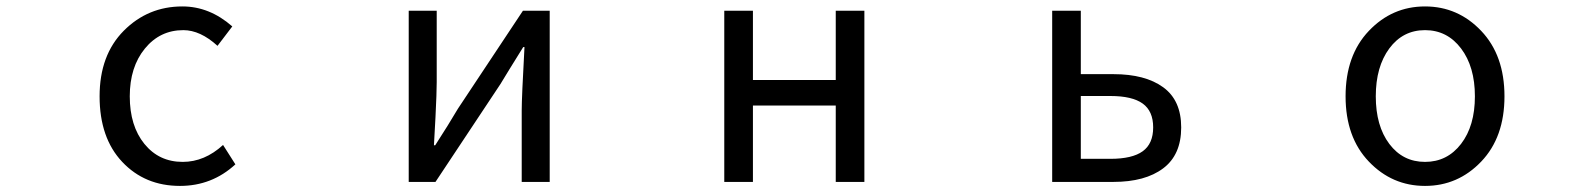

<svg xmlns="http://www.w3.org/2000/svg" viewBox="-20 -577 5040 609"><path d="M550.8 12.7Q439.5 12.7 367.7 -63.5Q295.9 -139.6 295.9 -271.5Q295.9 -402.3 372.6 -479.5Q449.2 -556.6 558.6 -556.6Q644.5 -556.6 716.8 -493.2L669.9 -431.6Q615.2 -481.4 561.5 -481.4Q487.3 -481.4 439.5 -422.9Q391.6 -364.3 391.6 -271.5Q391.6 -177.7 438 -120.6Q484.4 -63.5 559.6 -63.5Q628.9 -63.5 687.5 -117.2L726.6 -55.7Q652.3 12.7 550.8 12.7Z M1276.4 0V-543H1365.2V-316.4Q1365.2 -283.2 1361.3 -205.6Q1357.4 -127.9 1356.4 -116.2H1360.4Q1403.3 -182.6 1432.6 -232.4L1638.7 -543H1723.6V0H1634.8V-226.6Q1634.8 -267.6 1643.6 -427.7H1639.6Q1587.9 -344.7 1567.4 -310.5L1361.3 0Z M2277.3 0V-543H2368.2V-323.2H2630.9V-543H2721.7V0H2630.9V-242.2H2368.2V0Z M3317.4 0V-543H3408.2V-341.8H3511.7Q3612.3 -341.8 3669.4 -300.3Q3726.6 -258.8 3726.6 -172.9Q3726.6 -85.9 3669.4 -43Q3612.3 0 3511.7 0ZM3408.2 -73.2H3502Q3571.3 -73.2 3604.5 -97.2Q3637.7 -121.1 3637.7 -172.9Q3637.7 -224.6 3604.5 -248.5Q3571.3 -272.5 3502 -272.5H3408.2Z M4678.2 -64.5Q4604.5 12.7 4500 12.7Q4395.5 12.7 4321.8 -64.5Q4248 -141.6 4248 -271.5Q4248 -401.4 4321.8 -479Q4395.5 -556.6 4500 -556.6Q4604.5 -556.6 4678.2 -479Q4752 -401.4 4752 -271.5Q4752 -141.6 4678.2 -64.5ZM4386.7 -120.6Q4429.7 -63.5 4500 -63.5Q4570.3 -63.5 4614.3 -120.6Q4658.2 -177.7 4658.2 -271.5Q4658.2 -365.2 4614.3 -423.3Q4570.3 -481.4 4500 -481.4Q4429.7 -481.4 4386.7 -423.3Q4343.8 -365.2 4343.8 -271.5Q4343.8 -177.7 4386.7 -120.6Z"/></svg>

Font: GenEi Gothic M Regular
Style: Regular
Weight: 400
Designer: o_tamon (Modified); [Source Han Sans]
Ryoko NISHIZUKA  (kana & ideographs); Paul D. Hunt (Latin, Greek & Cyrillic); Wenl
Version: Version 1.1a;Original Version 1.004